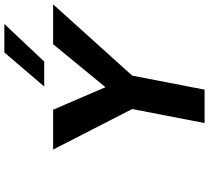

<svg xmlns="http://www.w3.org/2000/svg" viewBox="-58 -880 939 862"><g transform="rotate(-90 411.0 -449.5)"><path d="M352 -325 170 -680H349L450 -445L643 -680H822L502 -325L439 0H289ZM606 -899H734L565 -720H453Z"/></g></svg>

Font: Teachers[wght] Italic
Style: Regular
Weight: 400
Designer: Alfredo Marco Pradil & Chank Diesel
Version: Version 1.000;Glyphs 3.1.2 (3151)